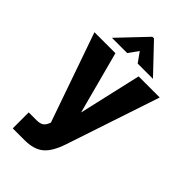

<svg xmlns="http://www.w3.org/2000/svg" viewBox="-295 -883 1165 1165"><g transform="rotate(45 288.0 -300.0)"><path d="M69 196V59H137Q161 59 177 51Q193 43 203 20L208 8L7 -567H187L294 -165L386 -567H567L366 36Q337 123 293.5 159.5Q250 196 170 196ZM237 -618H106L275 -796H289L458 -618H327L282 -681Z"/></g></svg>

Font: Open Sauce One Black
Style: Regular
Weight: 900
Designer: Alfredo Marco Pradil
Foundry: Creative Sauce Fz LLC
Version: Version 1.477